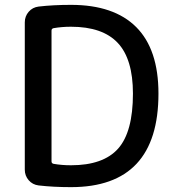

<svg xmlns="http://www.w3.org/2000/svg" viewBox="-20 -760 709 790"><path d="M192 -634V-96Q192 -88 200 -86Q234 -80 272 -80Q405 -80 466 -148.5Q527 -217 527 -375Q527 -517 464.5 -583.5Q402 -650 272 -650Q234 -650 200 -644Q192 -642 192 -634ZM139 3Q114 0 98 -18.5Q82 -37 82 -62V-668Q82 -693 98 -711.5Q114 -730 139 -733Q199 -740 272 -740Q449 -740 540.5 -648.5Q632 -557 632 -375Q632 10 272 10Q199 10 139 3Z"/></svg>

Font: Rounded Mplus 1c Medium
Style: Regular
Weight: 500
Version: Version 1.059.20150529